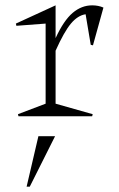

<svg xmlns="http://www.w3.org/2000/svg" viewBox="-20 -433 443 715"><path d="M187 -46.9 325.2 -7.8 323.2 0H48.8L46.9 -7.8L149.9 -46.9V-345.2L41 -336.9L39.1 -345.2L187 -413.1V-291Q217.3 -356.9 250.5 -385Q283.7 -413.1 323.2 -413.1Q346.2 -413.1 365.2 -404.8L326.2 -264.2L317.9 -266.1L298.8 -379.9Q269.5 -375.5 244.1 -345.2Q218.8 -314.9 187 -244.1ZM79.1 262.2 123 74.2H185.1L90.8 262.2Z"/></svg>

Font: Halibut Cnd Thin
Style: Regular
Weight: 250
Width: 3
Designer: Matteo Maggi
Foundry: Collletttivo
Version: Version 3.080 | FøM Fix